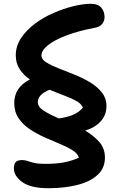

<svg xmlns="http://www.w3.org/2000/svg" viewBox="-20 -730 626 1010"><path d="M234 260Q142 260 97.5 228Q53 196 53 156Q53 135 62 123.5Q71 112 96 112Q112 112 125.5 117Q139 122 160 127Q181 132 218 132Q278 132 320 123.5Q362 115 395 99Q388 77 361 60Q334 43 295 27Q256 11 214.5 -7.5Q173 -26 136.5 -50.5Q100 -75 77.5 -108.5Q55 -142 55 -188Q55 -270 137 -312Q104 -335 83.5 -366Q63 -397 63 -439Q63 -488 91 -530Q119 -572 164 -605.5Q209 -639 262 -662Q315 -685 366.5 -697.5Q418 -710 457 -710Q497 -710 513.5 -689Q530 -668 530 -640Q530 -619 517 -603.5Q504 -588 480 -584Q394 -568 330.5 -544Q267 -520 232.5 -492.5Q198 -465 198 -438Q198 -418 222.5 -402.5Q247 -387 286 -371.5Q325 -356 369 -338.5Q413 -321 452 -298Q491 -275 515.5 -244Q540 -213 540 -172Q540 -126 510.5 -92.5Q481 -59 428 -43Q471 -18 501.5 16Q532 50 532 99Q532 154 494 189.5Q456 225 388.5 242.5Q321 260 234 260ZM179 -193Q179 -167 211 -147Q243 -127 289 -107Q381 -119 416 -164Q409 -183 383 -198Q357 -213 319 -227Q281 -241 241 -258Q179 -233 179 -193Z"/></svg>

Font: Shantell Sans Normal
Style: Regular
Weight: 600
Designer: Stephen Nixon, Anya Danilova, Shantell Martin
Foundry: Arrow Type
Version: Version 1.009;[a7da0bfa3]